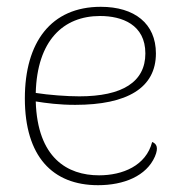

<svg xmlns="http://www.w3.org/2000/svg" viewBox="-20 -532 537 564"><path d="M427 -115C409 -45 340 -17 271 -17C178 -17 90 -68 85 -234C117 -229 153 -224 201 -224C354 -224 438 -274 438 -375C438 -463 375 -512 276 -512C130 -512 53 -408 53 -243C53 -73 134 12 268 12C344 12 410 -15 435 -72C447 -100 439 -110 427 -115ZM274 -485C338 -485 407 -460 407 -375C407 -291 339 -249 213 -249C176 -249 123 -253 85 -259C89 -413 166 -485 274 -485Z"/></svg>

Font: Arima Koshi Thin
Style: Regular
Weight: 250
Designer: Joana Correia and Natanael Gama
Foundry: NDISCOVER
Version: Version 1.019;PS 001.019;hotconv 1.0.88;makeotf.lib2.5.64775